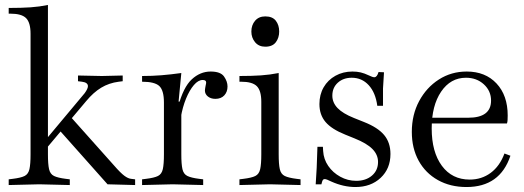

<svg xmlns="http://www.w3.org/2000/svg" viewBox="-20 -742 2110 773"><path d="M15 3V-20L31 -22Q64 -26 79 -33.5Q94 -41 98.5 -61Q103 -81 103 -121V-606Q103 -651 85 -669Q67 -687 22 -687H15V-710Q67 -710 103 -712.5Q139 -715 173 -722V-121Q173 -81 177.5 -61Q182 -41 197.5 -33.5Q213 -26 245 -22L261 -20V3L138 0ZM524 3 413 0 212 -226 257 -280 439 -76Q465 -46 480.5 -34.5Q496 -23 508 -22L524 -20ZM168 -146V-184L321 -367Q334 -385 334 -395Q334 -410 310 -413L294 -415V-438L390 -436L474 -438V-415L458 -413Q419 -408 387.5 -389Q356 -370 327 -335Z M552 3V-20L568 -22Q601 -26 616 -33.5Q631 -41 635.5 -61Q640 -81 640 -121V-329Q640 -378 621.5 -395.5Q603 -413 552 -413V-436Q592 -436 629.5 -439Q667 -442 710 -448L699 -333H710V-121Q710 -81 714.5 -61Q719 -41 734.5 -33.5Q750 -26 782 -22L798 -20V3L675 0ZM708 -269 697 -312Q718 -391 752 -422.5Q786 -454 828 -454Q868 -454 882 -434Q896 -414 896 -394Q896 -372 883 -358Q870 -344 847 -344Q829 -344 817 -353.5Q805 -363 805 -378Q805 -383 806 -387Q807 -391 808 -398Q809 -402 809.5 -405Q810 -408 810 -410Q810 -420 796 -420Q778 -420 760.5 -399.5Q743 -379 729 -345Q715 -311 708 -269Z M944 3V-20L960 -22Q993 -26 1008 -33.5Q1023 -41 1027.5 -61Q1032 -81 1032 -121V-332Q1032 -377 1014 -395Q996 -413 951 -413H944V-436Q994 -436 1030.5 -438.5Q1067 -441 1102 -448V-121Q1102 -81 1106.5 -61Q1111 -41 1126.5 -33.5Q1142 -26 1174 -22L1190 -20V3L1067 0ZM1048 -554Q1022 -554 1007 -572Q992 -590 992 -615Q992 -641 1007 -658.5Q1022 -676 1048 -676Q1077 -676 1090.5 -658.5Q1104 -641 1104 -615Q1104 -590 1090.5 -572Q1077 -554 1048 -554Z M1411 11Q1363 11 1314 -11Q1304 -16 1297.5 -18.5Q1291 -21 1287 -21Q1282 -21 1279.5 -17Q1277 -13 1274 0H1251L1255 -66L1258 -151H1280L1281 -134Q1283 -101 1301.5 -74Q1320 -47 1350 -30.5Q1380 -14 1414 -14Q1453 -14 1477.5 -35Q1502 -56 1502 -90Q1502 -119 1479.5 -142Q1457 -165 1407 -185L1370 -200Q1315 -222 1290.5 -251Q1266 -280 1266 -323Q1266 -361 1283 -390.5Q1300 -420 1330.5 -437Q1361 -454 1399 -454Q1417 -454 1432 -450.5Q1447 -447 1466 -438Q1480 -431 1487 -431Q1498 -431 1504 -452L1526 -451L1522 -386V-316H1499Q1492 -369 1464.5 -399Q1437 -429 1396 -429Q1362 -429 1340 -409Q1318 -389 1318 -357Q1318 -329 1339 -307Q1360 -285 1405 -267L1445 -251Q1501 -229 1526.5 -198.5Q1552 -168 1552 -122Q1552 -63 1512.5 -26Q1473 11 1411 11Z M1858 11Q1793 11 1743 -17Q1693 -45 1665.5 -95Q1638 -145 1638 -211Q1638 -280 1667.5 -335Q1697 -390 1747 -422Q1797 -454 1859 -454Q1934 -454 1979 -406Q2024 -358 2024 -277Q2024 -267 2023.5 -258.5Q2023 -250 2021 -245H1714L1716 -268H1865Q1957 -268 1957 -337Q1957 -376 1928 -402.5Q1899 -429 1856 -429Q1794 -429 1756 -373Q1718 -317 1718 -225Q1718 -130 1759 -74.5Q1800 -19 1871 -19Q1919 -19 1955.5 -46Q1992 -73 2011 -124L2035 -115Q1993 11 1858 11Z"/></svg>

Font: Baskervville
Style: Regular
Weight: 400
Designer: Alexis Faudot, Rémi Forte, Morgane Pierson, Rafael Ribas, Tanguy Vanlaeys, Rosalie Wagner, Thomas Huot-Marchand
Foundry: ANRT
Version: Version 1.100